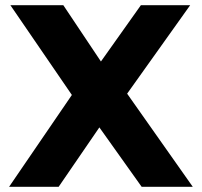

<svg xmlns="http://www.w3.org/2000/svg" viewBox="-20 -720 778 740"><path d="M526 0 363 -229 206 0H15L257 -354L20 -700H224L369 -483L523 -700H713L470 -359L723 0Z"/></svg>

Font: REM Medium
Style: Bold
Weight: 700
Version: Version 1.005;gftools[0.9.28]